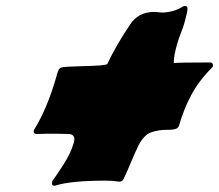

<svg xmlns="http://www.w3.org/2000/svg" viewBox="-20 -689 718 629"><path d="M157.7 -80.6Q152.3 -80.6 150.9 -85Q150.4 -86.9 150.4 -88.9Q150.4 -91.3 150.9 -93.3Q151.4 -95.7 153.3 -98.6Q164.1 -112.8 187 -148.4Q212.4 -188 221.2 -219.7Q223.6 -227.1 223.6 -232.9Q223.6 -248 207 -250Q173.8 -251 140.1 -251Q127 -251 99.1 -250Q93.3 -250.5 91.3 -254.4Q90.3 -256.3 90.3 -258.8Q90.3 -260.3 90.8 -261.7L92.3 -265.1Q134.3 -332.5 164.6 -437.5L167 -446.8L170.9 -457Q173.3 -465.8 182.4 -468.3Q191.4 -470.7 247.1 -472.2Q327.1 -473.6 331.5 -479.5Q362.8 -544.9 405.8 -607.9Q432.6 -649.9 484.9 -649.9Q492.2 -649.9 499.5 -648.9Q506.8 -647.9 514.6 -647.9Q552.2 -649.9 579.6 -668Q581.5 -668.5 583 -668.9Q584.5 -669.4 586.4 -669.4Q589.4 -669.4 592.3 -667.5Q594.2 -666 594.2 -660.6Q594.2 -648.9 585 -617.2Q580.1 -599.1 572.8 -581.1Q565.4 -563 560.5 -545.4Q549.3 -506.8 549.3 -484.9Q549.3 -482.4 551.8 -482.4Q561.5 -484.4 668.5 -484.4Q674.8 -484.4 677.2 -478.5Q677.7 -476.6 677.7 -474.6V-472.7Q676.8 -469.7 673.8 -466.8Q630.9 -423.8 606.2 -377Q581.5 -330.1 566.4 -277.3Q565.4 -273.4 562 -270.5Q555.7 -263.7 531.7 -263.7H525.4Q500 -263.7 476.1 -255.9Q452.1 -248 433.6 -212.4Q420.4 -184.6 408.9 -157Q397.5 -129.4 384.8 -102.5Q380.4 -93.8 371.1 -93.8Q349.6 -97.2 327.6 -97.2Q211.9 -97.2 161.6 -81.1Z"/></svg>

Font: Weird Comic
Style: Italic
Weight: 400
Italic angle: -16°
Designer: GGBotNet
Foundry: GGBotNet
Version: 0.80